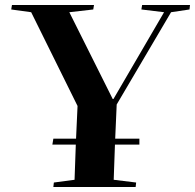

<svg xmlns="http://www.w3.org/2000/svg" viewBox="-20 -750 782 770"><path d="M28 -730H357L354 -712L258 -701L432 -353H435L638 -701L547 -712L550 -730H742L740 -712L666 -701L448 -331L442 -194H539V-170H441L436 -29L526 -18L524 0H194L196 -18L279 -29L284 -170H190L194 -194H285L291 -325L105 -701L25 -712Z"/></svg>

Font: Literata 72pt
Style: Bold Italic
Weight: 700
Italic angle: -2°
Designer: Latin by Veronika Burian and Jose Scaglione. Greek by Irene Vlachou. Cyrillic by Vera Evstafieva
Foundry: TypeTogether
Version: Version 3.002